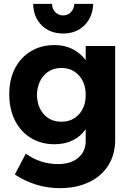

<svg xmlns="http://www.w3.org/2000/svg" viewBox="-20 -777 684 997"><path d="M578 -538V-50Q578 26 542 82.5Q506 139 441 169.5Q376 200 291 200Q225 200 165.5 181Q106 162 57 129L114 21Q190 75 281 75Q347 75 386 42.5Q425 10 425 -45V-106Q398 -68 357 -48Q316 -28 263 -28Q194 -28 140.5 -60.5Q87 -93 57.5 -152Q28 -211 28 -288Q28 -364 57.5 -421.5Q87 -479 140.5 -511Q194 -543 263 -543Q315 -543 356 -522.5Q397 -502 425 -465V-538ZM172 -284Q173 -222 207.5 -183.5Q242 -145 299 -145Q355 -145 390 -183.5Q425 -222 425 -284Q425 -346 390 -385Q355 -424 299 -424Q243 -424 208 -385Q173 -346 172 -284ZM366 -757H464Q461 -687 418 -645Q375 -603 308 -603Q240 -603 197 -645Q154 -687 152 -757H250Q251 -730 267.5 -713.5Q284 -697 308 -697Q332 -697 348 -713.5Q364 -730 366 -757Z"/></svg>

Font: Argentum Sans SemiBold
Style: Regular
Weight: 600
Designer: Julieta Ulanovsky (Modified by Cristiano Sobral)
Foundry: Julieta Ulanovsky
Version: Version 5.001;November 22, 2018;FontCreator 11.5.0.2425 64-b